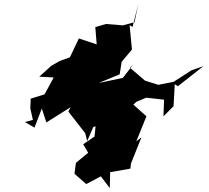

<svg xmlns="http://www.w3.org/2000/svg" viewBox="-20 -914 1053 969"><path d="M106 -298 154 -270 191 -366 214 -296 336 -373 325 -351 410 -242 420 -202 451 -273 551 -303 566 -351 496 -309 463 -282 457 -225 400 -186 425 -143 363 -92 356 -37 415 15 489 -24 534 35 536 -45 638 -63 641 -89 694 -221 668 -201 719 -327 653 -386 668 -400 718 -421 808 -411 805 -327 856 -378 862 -489 878 -479 1013 -585 1007 -580 946 -559 856 -501 779 -486 712 -507 636 -572 652 -588 600 -521 478 -495 584 -539 594 -602 646 -664 634 -787 649 -778 678 -894 659 -802 600 -786 515 -793 461 -777 468 -690 378 -720 333 -625 281 -606 239 -582 178 -527 251 -523 205 -438 135 -416 133 -367 146 -309Z"/></svg>

Font: Hussar Lance
Style: Italic
Weight: 700
Foundry: Cannot Into Space Fonts, PlusOne Fonts
Version: Version 2.27